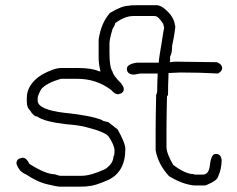

<svg xmlns="http://www.w3.org/2000/svg" viewBox="-20 -713 898 727"><path d="M441.4 -392.6Q448.7 -383.8 448.7 -375.5Q448.7 -359.9 427.2 -356Q414.6 -356 401.9 -371.6Q345.7 -414.6 272.9 -414.6H210.4Q156.2 -398.9 136.2 -375.5Q122.6 -351.6 122.6 -340.3V-332.5Q122.6 -297.4 226.1 -285.6Q323.2 -275.9 366.7 -258.3Q366.7 -254.9 390.1 -250.5L425.3 -223.1Q454.6 -171.4 454.6 -148.9Q454.6 -62.5 390.1 -31.7Q336.9 -8.3 314 -8.3Q309.6 -6.3 278.8 -6.3H206.5Q196.3 -6.3 163.6 -14.2Q123 -22.5 77.6 -53.2Q53.2 -62 42.5 -92.3V-96.2Q42.5 -111.8 64 -115.7H65.9Q80.6 -115.7 91.3 -92.3Q153.8 -53.2 187 -53.2L206.5 -47.4H288.6Q323.7 -47.4 378.4 -72.8Q409.7 -94.2 409.7 -121.6Q413.6 -121.6 413.6 -145Q412.1 -166 390.1 -197.8Q373 -214.4 315.9 -229Q284.7 -238.8 230 -242.7Q146.5 -252.4 120.6 -272Q107.4 -272 93.3 -295.4Q81.5 -305.7 81.5 -328.6V-342.3Q81.5 -393.6 138.2 -430.2Q185.1 -455.6 212.4 -455.6H272.9Q327.1 -455.6 353 -443.8Q356 -443.8 360.4 -441.9Q359.4 -445.8 359.4 -447.3Q353.5 -473.1 353.5 -494.1V-562.5Q362.3 -626 396.5 -664.1Q441.4 -691.4 468.8 -691.4Q473.1 -693.4 503.9 -693.4H572.3Q594.7 -693.4 625 -658.2Q639.6 -638.7 642.1 -620.1Q643.1 -617.2 643.6 -614.3V-608.4Q639.6 -574.2 631.8 -540Q631.8 -509.8 624 -499V-481.4L622.1 -477.5Q638.7 -479.5 647.5 -479.5Q690.4 -479.5 801.8 -477.5Q821.3 -469.2 821.3 -454.1Q821.3 -444.3 805.7 -434.6Q741.2 -438.5 663.1 -438.5Q627 -436.5 618.2 -436.5Q616.2 -384.8 616.2 -354.5Q614.3 -348.6 612.3 -348.6Q610.4 -263.2 610.4 -221.7V-157.2Q610.4 -132.3 635.7 -88.9Q681.6 -53.7 713.9 -53.7Q713.9 -51.8 721.7 -51.8H747.1Q770.5 -51.8 774.4 -85Q779.3 -129.9 795.9 -129.9H799.8Q815.4 -129.9 819.3 -108.4Q819.3 -73.2 805.7 -43.9Q801.3 -28.8 766.6 -14.6Q760.3 -10.7 754.9 -10.7H715.8Q671.9 -14.6 620.1 -45.9Q579.1 -90.3 569.3 -143.6V-215.8Q569.3 -264.6 571.3 -354.5Q575.2 -360.8 575.2 -366.2V-372.1Q575.2 -392.6 577.1 -434.6H511.2Q492.2 -430.7 489.7 -430.7H481.9Q460.4 -434.1 460.4 -452.1Q460.4 -470.2 497.6 -475.6H581.1Q581.1 -488.3 592.8 -555.7Q597.7 -589.4 601.6 -608.4Q599.6 -614.7 597.7 -623Q579.1 -652.3 566.4 -652.3H484.4Q452.1 -652.3 416 -625Q416 -618.2 406.2 -603.5Q394.5 -563.5 394.5 -548.8V-511.7Q394.5 -458.5 406.2 -441.4Q408.7 -427.2 439.5 -396.5Z"/></svg>

Font: CEF Fonts CJK
Style: Regular
Weight: 400
Designer: PartyBoss (派对大魔王)
Version: Release 2.25